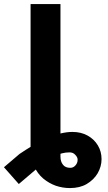

<svg xmlns="http://www.w3.org/2000/svg" viewBox="-103 -748 545 972"><path d="M51.8 -137.7Q89.8 -137.7 203.1 -137.7Q203.1 -92.8 203.1 44.9Q203.1 70.3 215.8 85.9Q227.5 101.6 252.9 101.6Q268.6 101.6 279.3 88.9Q290 77.1 290 60.5Q290 47.9 278.3 36.1Q267.6 23.4 249 23.4Q208 23.4 172.9 43.9Q136.7 63.5 90.8 99.6Q58.6 127.9 -7.8 183.6Q-26.4 162.1 -83 98.6Q-62.5 82 -3.9 31.2Q26.4 10.7 60.5 -9.8Q93.8 -29.3 129.9 -45.9Q165 -61.5 199.2 -71.3Q233.4 -80.1 263.7 -80.1Q307.6 -80.1 340.8 -61.5Q374 -43 392.6 -11.7Q411.1 19.5 411.1 57.6Q411.1 94.7 391.6 128.9Q372.1 162.1 335.9 183.6Q300.8 204.1 251 204.1Q214.8 204.1 179.7 192.4Q144.5 179.7 115.2 155.3Q85.9 129.9 69.3 92.8Q51.8 55.7 51.8 6.8Q51.8 -42 51.8 -137.7ZM203.1 -727.5Q203.1 -545.9 203.1 0Q165 0 51.8 0Q51.8 -181.6 51.8 -727.5Q89.8 -727.5 203.1 -727.5Z"/></svg>

Font: DeepSea
Style: Bold
Weight: 700
Designer: Stem
Version: Version 3.019;git-0a5106e0b